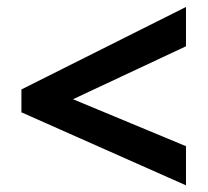

<svg xmlns="http://www.w3.org/2000/svg" viewBox="-20 -645 611 565"><path d="M43 -314.5V-381.8L527.3 -624.5V-508.8L194.8 -353L527.3 -214.8V-99.6Z"/></svg>

Font: Viking Open Sans
Style: Bold
Weight: 700
Foundry: Ascender Corporation
Version: Version 2.001